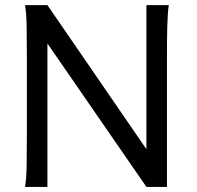

<svg xmlns="http://www.w3.org/2000/svg" viewBox="-20 -733 772 753"><path d="M166 -562.5V0H78.1Q83.5 -29.3 84.5 -84.7Q85.4 -140.1 85.4 -212.4V-500.5Q85.4 -572.8 84.5 -628.2Q83.5 -683.6 78.1 -712.9H166L554.2 -147.9V-712.9H642.1Q639.6 -698.2 638.2 -676.8Q636.7 -655.3 636 -628.2Q635.3 -601.1 635 -568.8Q634.8 -536.6 634.8 -500.5V0H554.2Z"/></svg>

Font: Andika Viet
Style: Regular
Weight: 400
Designer: Victor Gaultney, Annie Olsen, Julie Remington, Don Collingsworth, Eric Hays, Becca Hirsbrunner
Foundry: SIL International
Version: Version 5.000